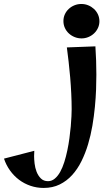

<svg xmlns="http://www.w3.org/2000/svg" viewBox="-286 -679 557 956"><path d="M120.1 -487.8Q102.1 -487.8 85.7 -494.4Q69.3 -501 56.9 -512.5Q44.4 -523.9 37.1 -539.8Q29.8 -555.7 29.8 -574.2Q29.8 -592.3 36.9 -607.7Q43.9 -623 56.2 -634.5Q68.4 -646 84.7 -652.6Q101.1 -659.2 119.1 -659.2Q137.2 -659.2 153.3 -652.6Q169.4 -646 181.9 -634.5Q194.3 -623 201.7 -607.2Q209 -591.3 209 -573.2Q209 -555.2 201.7 -539.6Q194.3 -523.9 182.1 -512.5Q169.9 -501 153.8 -494.4Q137.7 -487.8 120.1 -487.8ZM189 -448.2Q191.4 -412.6 192.6 -377.4Q193.8 -342.3 193.8 -307.1Q193.8 -274.9 192.4 -233.6Q190.9 -192.4 186.5 -146.7Q182.1 -101.1 174.1 -53.5Q166 -5.9 152.6 39.1Q139.2 84 119.6 123.5Q100.1 163.1 73.2 192.6Q46.4 222.2 11.2 239.5Q-23.9 256.8 -68.8 256.8Q-103 256.8 -134.3 246.1Q-165.5 235.4 -191.2 216.1Q-216.8 196.8 -236.1 169.9Q-255.4 143.1 -266.1 110.8L-115.2 71.8Q-115.2 78.1 -115.7 84.7Q-116.2 91.3 -116.2 98.1Q-116.2 113.8 -113.8 135.3Q-111.3 156.7 -103.8 176.3Q-96.2 195.8 -82.5 209.5Q-68.8 223.1 -46.9 223.1Q-28.3 223.1 -13.2 210.4Q2 197.8 13.7 176.8Q25.4 155.8 34.2 127.9Q43 100.1 49.3 69.6Q55.7 39.1 59.8 8.3Q64 -22.5 66.4 -50Q68.8 -77.6 69.8 -99.9Q70.8 -122.1 70.8 -134.8Q70.8 -172.9 68.8 -213.1Q66.9 -253.4 63.5 -293.5Q60.1 -333.5 55.7 -371.6Q51.3 -409.7 46.9 -442.9Z"/></svg>

Font: Original Surfer
Style: Regular
Weight: 400
Designer: Astigmatic (AOETI)
Foundry: Astigmatic (AOETI)
Version: Version 1.001